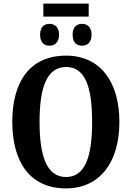

<svg xmlns="http://www.w3.org/2000/svg" viewBox="-20 -1033 729 1063"><path d="M220 -941H471V-1013H220ZM254 -780C281 -780 307 -796 307 -841C307 -885 281 -901 254 -901C226 -901 202 -885 202 -841C202 -796 226 -780 254 -780ZM435 -780C461 -780 487 -796 487 -841C487 -885 461 -901 435 -901C406 -901 382 -885 382 -841C382 -796 406 -780 435 -780ZM345 10C535 10 641 -137 641 -358C641 -580 535 -725 346 -725C145 -725 48 -580 48 -359C48 -137 145 10 345 10ZM345 -53C240 -53 199 -166 199 -358C199 -551 240 -662 346 -662C452 -662 490 -551 490 -358C490 -166 452 -53 345 -53Z"/></svg>

Font: Noto Serif Condensed
Style: Bold
Weight: 700
Width: 3
Designer: Monotype Design Team
Foundry: Monotype Imaging Inc.
Version: Version 2.015